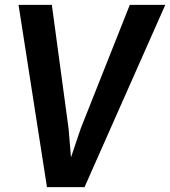

<svg xmlns="http://www.w3.org/2000/svg" viewBox="-20 -767 698 787"><path d="M172.5 0 56 -747H192.5L261 -240.5L271 -122L311 -240.5L512 -747H657.5L326.5 0Z"/></svg>

Font: Merriweather Sans SemiBold
Style: Italic
Weight: 600
Italic angle: -7.5°
Designer: Eben Sorkin
Foundry: Eben Sorkin
Version: Version 2.001